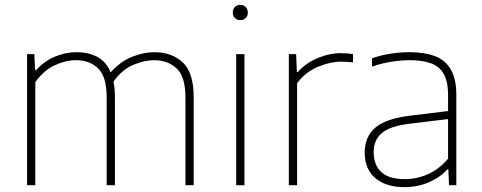

<svg xmlns="http://www.w3.org/2000/svg" viewBox="-20 -763 1984 791"><path d="M91.5 0V-540H121.5L124.5 -474H128.5Q162.5 -511 205.8 -529.5Q249 -548 296 -548Q344 -548 380.5 -528.8Q417 -509.5 436 -465Q478 -511.5 525.8 -529.8Q573.5 -548 616 -548Q687.5 -548 732.8 -506Q778 -464 778 -362V0H744V-361Q744 -447 707.8 -481Q671.5 -515 614.5 -515Q575.5 -515 529 -495.8Q482.5 -476.5 447.5 -426.5Q453.5 -397.5 453.5 -362V0H419.5V-361Q419.5 -447 384.5 -481Q349.5 -515 293 -515Q250.5 -515 205.2 -494Q160 -473 125.5 -424.5V0Z M953 0V-540H987V0ZM970 -680Q956.5 -680 947.8 -688.5Q939 -697 939 -711Q939 -725.5 947.8 -734.2Q956.5 -743 970 -743Q983.5 -743 992.2 -734.2Q1001 -725.5 1001 -711Q1001 -697 992.2 -688.5Q983.5 -680 970 -680Z M1170 0V-540H1200L1203 -466.5H1207Q1239.5 -503 1288 -523.5Q1336.5 -544 1385 -544Q1412 -544 1434.5 -540V-506Q1422.5 -507.5 1410.8 -508.2Q1399 -509 1385 -509Q1341.5 -509 1290 -487.8Q1238.5 -466.5 1204 -420V0Z M1647 8Q1570 8 1526.2 -29.2Q1482.5 -66.5 1482.5 -134Q1482.5 -200.5 1526.8 -237.5Q1571 -274.5 1670 -286.5L1826 -305.5V-370.5Q1826 -428.5 1807.2 -459.8Q1788.5 -491 1753.2 -503Q1718 -515 1668 -515Q1635 -515 1594.5 -509Q1554 -503 1512.5 -488.5V-522.5Q1545.5 -535 1587.2 -541.5Q1629 -548 1667.5 -548Q1728 -548 1771 -532Q1814 -516 1837 -477.2Q1860 -438.5 1860 -371V0H1830L1827 -65.5H1823Q1793.5 -32 1746.8 -12Q1700 8 1647 8ZM1519.5 -136.5Q1519.5 -83 1551 -54Q1582.5 -25 1648 -25Q1696.5 -25 1742.8 -45.2Q1789 -65.5 1826 -109.5V-272.5L1669 -253.5Q1588.5 -244 1554 -215.5Q1519.5 -187 1519.5 -136.5Z"/></svg>

Font: Encode Sans SmExp Th
Style: Regular
Weight: 100
Width: 6
Designer: Multiple Designers
Foundry: Impallari Type
Version: Version 3.002; ttfautohint (v1.8.3) -l 8 -r 50 -G 200 -x 14 